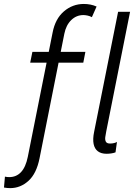

<svg xmlns="http://www.w3.org/2000/svg" viewBox="-75 -780 693 980"><path d="M469.2 4.9Q441.4 4.9 424.6 -7.8Q407.7 -20.5 402.8 -45.4Q397.9 -70.3 405.3 -106.4L527.8 -719.7H588.9L467.3 -109.4Q464.4 -95.2 462.4 -80.8Q460.4 -66.4 465.3 -56.9Q470.2 -47.4 486.8 -47.4Q498.5 -47.4 508.3 -50Q518.1 -52.7 522 -55.7L514.6 -2.4Q504.4 1.5 491.9 3.2Q479.5 4.9 469.2 4.9ZM-22.9 180.2Q-30.8 180.2 -39.1 179.4Q-47.4 178.7 -54.7 177.2L-49.8 121.6Q-44.4 123 -38.3 123.5Q-32.2 124 -27.8 124Q8.3 124 32.2 98.6Q56.2 73.2 66.9 20.5L193.4 -613.3Q207 -684.1 251.2 -721.9Q295.4 -759.8 353 -759.8Q370.1 -759.8 386.5 -756.6Q402.8 -753.4 418 -746.6L394 -692.4Q384.3 -697.8 372.6 -700.4Q360.8 -703.1 350.6 -703.1Q314.9 -703.1 288.6 -677.5Q262.2 -651.9 253.4 -607.9L127 27.3Q111.3 106 70.3 143.1Q29.3 180.2 -22.9 180.2ZM79.1 -460 90.3 -515.1H360.8L350.1 -460Z"/></svg>

Font: Reddit Sans Light
Style: Italic
Weight: 300
Italic angle: -11.25°
Designer: Stephen Hutchings
Version: Version 1.013